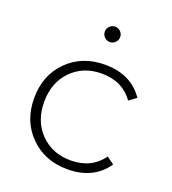

<svg xmlns="http://www.w3.org/2000/svg" viewBox="-132 -812 818 915"><g transform="rotate(20 277.5 -354.5)"><path d="M323.5 -646.5Q312 -635 296 -635Q280 -635 268.5 -646.5Q257 -658 257 -674Q257 -690 268.5 -701.5Q280 -713 296 -713Q312 -713 323.5 -701.5Q335 -690 335 -674Q335 -658 323.5 -646.5ZM313 4Q198 4 123.5 -70.5Q49 -145 49 -261Q49 -378 123.5 -452Q198 -526 313 -526Q446 -526 511 -430L474 -403Q418 -481 313 -481Q220 -481 160 -420Q100 -359 100 -261Q100 -163 160 -102Q220 -41 313 -41Q418 -41 474 -119L511 -92Q445 4 313 4Z"/></g></svg>

Font: mBank Light
Style: Regular
Weight: 300
Designer: Julieta Ulanovsky
Foundry: Julieta Ulanovsky
Version: Version 7.200;PS 007.200;hotconv 1.0.88;makeotf.lib2.5.64775